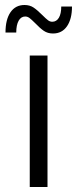

<svg xmlns="http://www.w3.org/2000/svg" viewBox="-20 -748 309 768"><path d="M99 -526H170V0H99ZM121 -655Q106 -670 98 -676Q90 -682 81 -682Q64 -682 54.5 -665Q45 -648 45 -618H2Q2 -670 22 -699Q42 -728 78 -728Q99 -728 114 -718Q129 -708 149 -688Q164 -673 172 -667Q180 -661 189 -661Q206 -661 215.5 -677Q225 -693 225 -722H268Q268 -672 248 -643Q228 -614 192 -614Q171 -614 155.5 -624.5Q140 -635 121 -655Z"/></svg>

Font: APTA Sans Regular
Style: Regular
Weight: 400
Version: Version 7.200